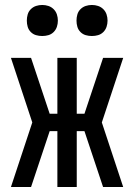

<svg xmlns="http://www.w3.org/2000/svg" viewBox="-20 -753 540 773"><path d="M476 0H395L320 -225H289V0H211V-225H180L105 0H24L110 -260L24 -520H105L180 -295H211V-520H289V-295H320L395 -520H476L390 -260ZM350 -608Q337 -608 325 -611.5Q313 -615 304 -624Q295 -633 291.5 -645Q288 -657 288 -670Q288 -683 291.5 -695Q295 -707 304 -716Q313 -725 325 -729Q337 -733 350 -733Q363 -733 375 -729Q387 -725 396 -716Q405 -707 409 -695Q413 -683 413 -670Q413 -657 409 -645Q405 -633 396 -624Q387 -615 375 -611.5Q363 -608 350 -608ZM150 -608Q137 -608 125 -611.5Q113 -615 104 -624Q95 -633 91.5 -645Q88 -657 88 -670Q88 -683 91.5 -695Q95 -707 104 -716Q113 -725 125 -729Q137 -733 150 -733Q163 -733 175 -729Q187 -725 196 -716Q205 -707 209 -695Q213 -683 213 -670Q213 -657 209 -645Q205 -633 196 -624Q187 -615 175 -611.5Q163 -608 150 -608Z"/></svg>

Font: Iosevka MaddieWtf
Style: Regular
Weight: 400
Monospace: yes
Designer: Belleve Invis
Foundry: Belleve Invis
Version: Version 31.3.0; ttfautohint (v1.8.3)